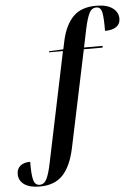

<svg xmlns="http://www.w3.org/2000/svg" viewBox="-159 -819 792 1108"><g transform="rotate(-5 236.5 -264.5)"><path d="M26 241Q-33 241 -64 218.5Q-95 196 -95 158Q-95 128 -74.5 111Q-54 94 -17 94Q-18 165 -9.5 198Q-1 231 26 231Q53 231 67.5 201Q82 171 94 112L227 -526H146L147 -532L230 -536L241 -588Q261 -676 307.5 -723Q354 -770 440 -770Q502 -770 535 -746Q568 -722 568 -684Q568 -654 545 -637.5Q522 -621 479 -621Q480 -692 473.5 -726Q467 -760 441 -760Q413 -760 399 -731Q385 -702 372 -642L350 -536H458L456 -526H348L229 40Q207 141 159.5 191Q112 241 26 241Z"/></g></svg>

Font: Noto Serif Display Condensed SemiBold
Style: Italic
Weight: 600
Width: 3
Italic angle: -12°
Designer: Monotype Design Team
Foundry: Monotype Imaging Inc.
Version: Version 2.009